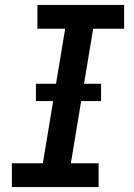

<svg xmlns="http://www.w3.org/2000/svg" viewBox="-20 -755 540 775"><path d="M28 0V-96H153L243 -639H131V-735H481V-639H356L266 -96H378V0ZM388 -347H125V-417H388Z"/></svg>

Font: Iosevka Slab
Style: Bold Italic
Weight: 700
Italic angle: -9°
Monospace: yes
Designer: Belleve Invis
Foundry: Belleve Invis
Version: Version 11.1.0; ttfautohint (v1.8.3)